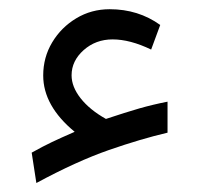

<svg xmlns="http://www.w3.org/2000/svg" viewBox="-20 -368 437 423"><path d="M137.7 -202.1Q137.7 -176.8 157.7 -151.4Q177.7 -126 213.4 -106Q257.3 -120.6 287.1 -129.2Q316.9 -137.7 349.1 -144V-75.7Q290.5 -62 219.7 -37.4Q148.9 -12.7 60.1 35.2L49.8 -31.7Q75.2 -45.9 94.2 -54.9Q113.3 -64 144.5 -77.6Q75.2 -134.8 75.2 -201.7Q75.2 -241.7 95 -274.7Q114.7 -307.6 147.9 -327.6Q181.2 -347.7 221.7 -347.7Q284.7 -347.7 333 -313L313 -258.8Q266.6 -281.2 228 -281.2Q190.9 -281.2 164.3 -257.6Q137.7 -233.9 137.7 -202.1Z"/></svg>

Font: Vazirmatn RD UI Light
Style: Regular
Weight: 300
Designer: Saber Rastikerdar
Foundry: Saber Rastikerdar
Version: Version 33.003